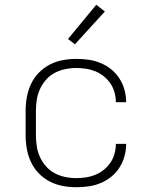

<svg xmlns="http://www.w3.org/2000/svg" viewBox="-20 -774 640 802"><path d="M298 8Q269 8 240.5 2.5Q212 -3 186.5 -16.5Q161 -30 141 -51Q121 -72 109 -98Q97 -124 92 -152.5Q87 -181 87 -210V-310Q87 -339 92 -367.5Q97 -396 109 -422Q121 -448 141 -469Q161 -490 186.5 -503.5Q212 -517 240.5 -522.5Q269 -528 298 -528Q324 -528 349.5 -524.5Q375 -521 399.5 -511Q424 -501 444.5 -484.5Q465 -468 479 -446Q493 -424 500 -398.5Q507 -373 507 -347H464Q464 -367 458.5 -387.5Q453 -408 441.5 -425Q430 -442 414 -455Q398 -468 378.5 -476Q359 -484 338.5 -487Q318 -490 298 -490Q274 -490 251 -485Q228 -480 207.5 -469Q187 -458 171.5 -440Q156 -422 146.5 -401Q137 -380 133.5 -356.5Q130 -333 130 -310V-210Q130 -187 133.5 -163.5Q137 -140 146.5 -119Q156 -98 171.5 -80Q187 -62 207.5 -51Q228 -40 251 -35Q274 -30 298 -30Q318 -30 338.5 -33Q359 -36 378.5 -44Q398 -52 414 -65Q430 -78 441.5 -95Q453 -112 458.5 -132.5Q464 -153 464 -173H507Q507 -147 500 -121.5Q493 -96 479 -74Q465 -52 444.5 -35.5Q424 -19 399.5 -9Q375 1 349.5 4.5Q324 8 298 8ZM293 -589 264 -611 382 -754 418 -726Z"/></svg>

Font: Zed Sans Extralight Extended
Style: Regular
Weight: 200
Width: 7
Designer: Belleve Invis
Foundry: Belleve Invis
Version: Version 1.0.0; ttfautohint (v1.8.4)